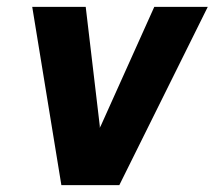

<svg xmlns="http://www.w3.org/2000/svg" viewBox="-20 -540 640 560"><path d="M159 0 74 -520H230L271 -173Q271 -172 271 -170.5Q271 -169 271 -167Q272 -169 272.5 -170.5Q273 -172 274 -173L430 -520H586L328 0Z"/></svg>

Font: Iosevka SS04 Heavy Extended
Style: Italic
Weight: 900
Width: 7
Italic angle: -9°
Monospace: yes
Designer: Belleve Invis
Foundry: Belleve Invis
Version: Version 19.0.0; ttfautohint (v1.8.4)